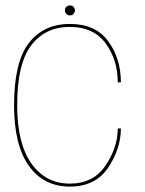

<svg xmlns="http://www.w3.org/2000/svg" viewBox="-20 -686 536 710"><path d="M238.5 4Q333 4 380 -66.2Q427 -136.5 427 -211H415.5Q415.5 -141.5 370.5 -74.2Q325.5 -7 238.5 -7Q149 -7 96.2 -81.2Q43.5 -155.5 43.5 -296.5Q43.5 -450.5 95.5 -518.5Q147.5 -586.5 238.5 -586.5Q326 -586.5 370.8 -525.5Q415.5 -464.5 415.5 -381.5H427Q427 -469.5 380.2 -533.5Q333.5 -597.5 238.5 -597.5Q141.5 -597.5 86.8 -527Q32 -456.5 32 -296.5Q32 -149.5 86.8 -72.8Q141.5 4 238.5 4ZM239 -629Q246.5 -629 251.8 -634.8Q257 -640.5 257 -648Q257 -655.5 251.8 -660.8Q246.5 -666 239 -666Q231 -666 225.5 -660.8Q220 -655.5 220 -648Q220 -640 225.8 -634.5Q231.5 -629 239 -629Z"/></svg>

Font: Anybody Thin Thin
Style: Regular
Weight: 250
Version: Version 1.113;gftools[0.9.25]